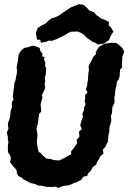

<svg xmlns="http://www.w3.org/2000/svg" viewBox="-20 -886 619 926"><path d="M262 20 246 14 231 16 203 15 194 13 177 9H164L151 2L133 -2L121 -6L105 -15L94 -20L85 -29L69 -37L61 -51V-62L54 -73L44 -83L34 -97L28 -105L33 -123L29 -136L19 -151L18 -166V-187L21 -201L18 -211V-225L13 -247L21 -266L18 -283L19 -294L27 -315L30 -334L31 -349L38 -369L37 -379V-393L45 -406L42 -421L44 -441L46 -455L48 -470L49 -484L55 -500L58 -518L61 -530L62 -548L60 -560L63 -578L65 -585L69 -618L74 -632L83 -643L97 -655L109 -657L136 -665H143L156 -661L171 -655L175 -639L185 -628L183 -615L195 -610L192 -600L199 -584L197 -568L203 -559L202 -546L201 -528L197 -512L198 -495L195 -480L198 -462L190 -443L182 -427L185 -415L180 -399L176 -383L177 -372L179 -348L169 -338L165 -310L163 -291L160 -282L156 -267L159 -246L161 -234L158 -210V-196L160 -184L162 -171L167 -153L177 -148L187 -135L199 -126L201 -122L224 -119L240 -114L266 -112L280 -119L296 -127L307 -134L322 -141L324 -158L334 -169L347 -188L352 -196L349 -211L363 -227L361 -252L375 -263L367 -281L371 -297L380 -323L377 -339L385 -354V-366L393 -384L388 -397L391 -411L390 -427L402 -440L394 -456L400 -471L401 -484L404 -500L405 -515L406 -529L409 -551L407 -565L412 -577L423 -596L429 -611L443 -625L441 -631L448 -646L459 -661L476 -671L488 -676L499 -677L520 -680L543 -678L553 -670L565 -660L572 -651L579 -637L570 -613L569 -589L568 -577L569 -561L559 -550L558 -534L557 -520L554 -506L543 -490L541 -469L538 -462L535 -442V-431L531 -414L533 -399L530 -385L522 -370L521 -354L520 -340L515 -328L517 -306L514 -292L508 -273L507 -250L503 -234L502 -221L501 -204L495 -193L487 -176L476 -165L479 -146L464 -132L458 -120L447 -102L444 -93L428 -80L417 -61L404 -49L401 -38L382 -34L371 -18L348 -7L333 -2L329 1L311 8L291 10L278 13ZM177 -680 174 -694 159 -695 156 -708 153 -728 162 -751 180 -763 200 -773 217 -789 230 -798 245 -802 264 -811 285 -826 311 -843 323 -851 343 -859 361 -866 382 -863 400 -848 410 -836 433 -827 445 -813 453 -808 467 -797 491 -788 506 -779 504 -764 515 -754 527 -733 520 -723 512 -709 506 -693 487 -680 482 -676 453 -671 437 -681 429 -683 422 -688 398 -704 385 -718 372 -727 354 -734 322 -733 309 -727 294 -717 265 -703 255 -698 230 -689 214 -690 205 -685Z"/></svg>

Font: Winky Rough SemiBold
Style: Italic
Weight: 600
Italic angle: -8.97852°
Designer: Simon Atzbach
Foundry: typofactur
Version: Version 1.206; ttfautohint (v1.8.4.7-5d5b)